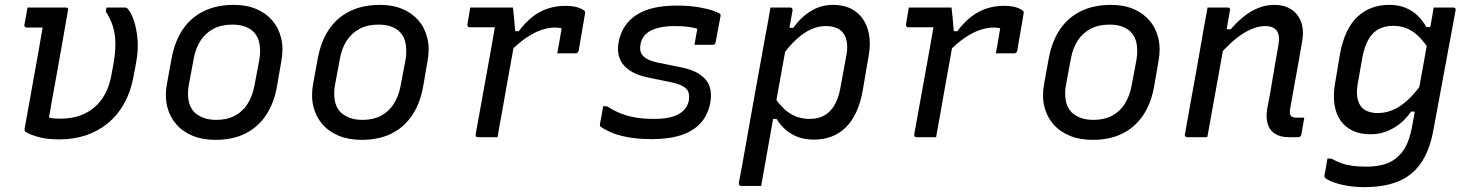

<svg xmlns="http://www.w3.org/2000/svg" viewBox="-20 -563 6040 788"><path d="M93 -532Q132 -532 172 -532Q212 -532 251 -532Q255 -532 257 -530.5Q259 -529 259.5 -527Q260 -525 259 -521Q248 -456 236.5 -391.5Q225 -327 213.5 -262.5Q202 -198 190 -133Q189 -124 187.5 -116.5Q186 -109 184.5 -100.5Q183 -92 181 -81Q190 -78 201 -77Q212 -76 228 -76Q283 -76 326 -96Q369 -116 397.5 -155.5Q426 -195 437 -254L447 -308Q454 -352 453.5 -387.5Q453 -423 443.5 -454Q434 -485 414 -516L417 -532Q436 -532 454.5 -532Q473 -532 491 -532Q496 -532 499 -531Q502 -530 504 -527Q519 -510 530 -477Q541 -444 544.5 -400Q548 -356 539 -308L529 -254Q517 -187 489 -137.5Q461 -88 420.5 -55.5Q380 -23 330.5 -7Q281 9 224 9Q166 9 129.5 -3Q93 -15 84 -23Q81 -26 81 -28.5Q81 -31 81 -35Q91 -88 100 -140Q109 -192 118.5 -243.5Q128 -295 137 -346.5Q146 -398 155 -450H140Q127 -450 114.5 -450Q102 -450 89 -450Q84 -450 82 -453Q80 -456 80 -461Q83 -476 86.5 -495Q90 -514 93 -532Z M940 -543Q992 -543 1032 -526Q1072 -509 1098 -478.5Q1124 -448 1134 -406Q1144 -364 1135 -314L1117 -210Q1105 -140 1072 -90.5Q1039 -41 987 -15Q935 11 864 11Q811 11 770 -6Q729 -23 702.5 -54Q676 -85 666 -126.5Q656 -168 665 -218L684 -322Q697 -393 730 -442Q763 -491 816 -517Q869 -543 940 -543ZM933 -462Q889 -462 856.5 -445Q824 -428 803.5 -397Q783 -366 775 -322L755 -215Q749 -184 753.5 -153.5Q758 -123 778 -102Q793 -88 815 -79.5Q837 -71 868 -71Q912 -71 944 -88Q976 -105 996 -136.5Q1016 -168 1024 -210L1044 -316Q1050 -349 1045.5 -380Q1041 -411 1021 -432Q1007 -446 985.5 -454Q964 -462 933 -462Z M1540 -543Q1592 -543 1632 -526Q1672 -509 1698 -478.5Q1724 -448 1734 -406Q1744 -364 1735 -314L1717 -210Q1705 -140 1672 -90.5Q1639 -41 1587 -15Q1535 11 1464 11Q1411 11 1370 -6Q1329 -23 1302.5 -54Q1276 -85 1266 -126.5Q1256 -168 1265 -218L1284 -322Q1297 -393 1330 -442Q1363 -491 1416 -517Q1469 -543 1540 -543ZM1533 -462Q1489 -462 1456.5 -445Q1424 -428 1403.5 -397Q1383 -366 1375 -322L1355 -215Q1349 -184 1353.5 -153.5Q1358 -123 1378 -102Q1393 -88 1415 -79.5Q1437 -71 1468 -71Q1512 -71 1544 -88Q1576 -105 1596 -136.5Q1616 -168 1624 -210L1644 -316Q1650 -349 1645.5 -380Q1641 -411 1621 -432Q1607 -446 1585.5 -454Q1564 -462 1533 -462Z M1910 -532Q1922 -532 1939.5 -532Q1957 -532 1977 -532Q1997 -532 2017 -532Q2037 -532 2055 -532Q2073 -532 2085 -532Q2085 -532 2086.5 -520.5Q2088 -509 2089.5 -492Q2091 -475 2092.5 -458Q2094 -441 2095 -429Q2096 -417 2096 -417Q2090 -381 2083 -341.5Q2076 -302 2068.5 -261.5Q2061 -221 2054 -180.5Q2047 -140 2040 -100Q2035 -74 2030.5 -49Q2026 -24 2022 0Q2002 0 1982 0Q1962 0 1941 0Q1938 0 1935.5 -1.5Q1933 -3 1932.5 -5Q1932 -7 1932 -11Q1940 -52 1947.5 -96Q1955 -140 1963.5 -185.5Q1972 -231 1980 -276Q1988 -321 1996 -365Q2004 -409 2011 -451H1994Q1980 -451 1965.5 -451Q1951 -451 1936.5 -451Q1922 -451 1907 -451Q1904 -451 1902 -452.5Q1900 -454 1899 -456.5Q1898 -459 1898 -462Q1901 -479 1904 -496.5Q1907 -514 1910 -532ZM2300 -539Q2331 -539 2351 -532.5Q2371 -526 2378 -519Q2380 -518 2380.5 -516.5Q2381 -515 2381.5 -513.5Q2382 -512 2381.5 -510.5Q2381 -509 2381 -507L2355 -355Q2354 -352 2353 -350Q2352 -348 2350 -346.5Q2348 -345 2346 -344.5Q2344 -344 2341 -344Q2323 -344 2304.5 -344Q2286 -344 2267 -344L2270 -359Q2274 -381 2277.5 -402Q2281 -423 2285 -447Q2279 -448 2273 -449Q2267 -450 2258 -450Q2233 -450 2203.5 -440.5Q2174 -431 2140.5 -408.5Q2107 -386 2068 -346L2074 -435H2109Q2136 -471 2165.5 -494Q2195 -517 2229 -528Q2263 -539 2300 -539Z M2757 -540Q2809 -540 2846.5 -533.5Q2884 -527 2907 -519Q2930 -511 2935 -506Q2937 -504 2937.5 -501.5Q2938 -499 2937 -496L2917 -389Q2916 -384 2913 -381.5Q2910 -379 2905 -379Q2886 -379 2867.5 -379Q2849 -379 2830 -379L2832 -389Q2834 -404 2837 -418Q2840 -432 2842 -445Q2822 -451 2799.5 -453.5Q2777 -456 2748 -456Q2717 -456 2692.5 -451Q2668 -446 2650.5 -437Q2633 -428 2622.5 -414Q2612 -400 2609 -382Q2605 -363 2610 -348.5Q2615 -334 2631.5 -323.5Q2648 -313 2680 -306L2769 -288Q2823 -278 2853 -257Q2883 -236 2892.5 -207Q2902 -178 2895 -141Q2886 -92 2856 -58.5Q2826 -25 2776 -8.5Q2726 8 2656 8Q2598 8 2554 -0.5Q2510 -9 2482.5 -22Q2455 -35 2444 -44Q2443 -46 2442.5 -48Q2442 -50 2442 -53Q2446 -75 2449.5 -92Q2453 -109 2455 -127H2471Q2497 -110 2525 -98.5Q2553 -87 2586.5 -81Q2620 -75 2665 -75Q2712 -75 2741.5 -84.5Q2771 -94 2787 -111Q2803 -128 2807 -150Q2810 -170 2805.5 -184.5Q2801 -199 2782 -209.5Q2763 -220 2727 -227L2639 -245Q2591 -255 2562 -275.5Q2533 -296 2522.5 -325.5Q2512 -355 2519 -391Q2526 -427 2544.5 -455Q2563 -483 2592.5 -502Q2622 -521 2663 -530.5Q2704 -540 2757 -540Z M3142 -532Q3156 -532 3169.5 -532Q3183 -532 3196.5 -532Q3210 -532 3224 -532Q3227 -532 3229 -530.5Q3231 -529 3232 -526.5Q3233 -524 3233 -521Q3217 -431 3200.5 -341Q3184 -251 3168 -160.5Q3152 -70 3136 20Q3120 110 3104 200Q3090 200 3076.5 200Q3063 200 3049.5 200Q3036 200 3022 200Q3019 200 3016.5 198.5Q3014 197 3013 194.5Q3012 192 3012 189Q3027 111 3040.5 33.5Q3054 -44 3068 -121.5Q3082 -199 3096 -276.5Q3110 -354 3124 -431Q3129 -457 3133.5 -482Q3138 -507 3142 -532ZM3397 -543Q3454 -543 3490.5 -516.5Q3527 -490 3541.5 -442.5Q3556 -395 3545 -333L3521 -193Q3512 -141 3494 -102.5Q3476 -64 3450 -39Q3424 -14 3391.5 -2Q3359 10 3320 10Q3284 10 3255.5 -0.5Q3227 -11 3205 -30Q3183 -49 3167 -75H3141L3156 -167Q3189 -118 3224 -96.5Q3259 -75 3304 -75Q3337 -75 3362 -88.5Q3387 -102 3404 -130Q3421 -158 3429 -202L3453 -332Q3460 -369 3455 -394Q3450 -419 3435 -434Q3424 -445 3407.5 -450.5Q3391 -456 3368 -456Q3339 -456 3309.5 -443Q3280 -430 3249 -402Q3218 -374 3186 -328L3208 -449H3236Q3256 -477 3280.5 -498Q3305 -519 3334.5 -531Q3364 -543 3397 -543Z M3710 -532Q3722 -532 3739.5 -532Q3757 -532 3777 -532Q3797 -532 3817 -532Q3837 -532 3855 -532Q3873 -532 3885 -532Q3885 -532 3886.5 -520.5Q3888 -509 3889.5 -492Q3891 -475 3892.5 -458Q3894 -441 3895 -429Q3896 -417 3896 -417Q3890 -381 3883 -341.5Q3876 -302 3868.5 -261.5Q3861 -221 3854 -180.5Q3847 -140 3840 -100Q3835 -74 3830.5 -49Q3826 -24 3822 0Q3802 0 3782 0Q3762 0 3741 0Q3738 0 3735.5 -1.5Q3733 -3 3732.5 -5Q3732 -7 3732 -11Q3740 -52 3747.5 -96Q3755 -140 3763.5 -185.5Q3772 -231 3780 -276Q3788 -321 3796 -365Q3804 -409 3811 -451H3794Q3780 -451 3765.5 -451Q3751 -451 3736.5 -451Q3722 -451 3707 -451Q3704 -451 3702 -452.5Q3700 -454 3699 -456.5Q3698 -459 3698 -462Q3701 -479 3704 -496.5Q3707 -514 3710 -532ZM4100 -539Q4131 -539 4151 -532.5Q4171 -526 4178 -519Q4180 -518 4180.5 -516.5Q4181 -515 4181.5 -513.5Q4182 -512 4181.5 -510.5Q4181 -509 4181 -507L4155 -355Q4154 -352 4153 -350Q4152 -348 4150 -346.5Q4148 -345 4146 -344.5Q4144 -344 4141 -344Q4123 -344 4104.5 -344Q4086 -344 4067 -344L4070 -359Q4074 -381 4077.5 -402Q4081 -423 4085 -447Q4079 -448 4073 -449Q4067 -450 4058 -450Q4033 -450 4003.5 -440.5Q3974 -431 3940.5 -408.5Q3907 -386 3868 -346L3874 -435H3909Q3936 -471 3965.5 -494Q3995 -517 4029 -528Q4063 -539 4100 -539Z M4540 -543Q4592 -543 4632 -526Q4672 -509 4698 -478.5Q4724 -448 4734 -406Q4744 -364 4735 -314L4717 -210Q4705 -140 4672 -90.5Q4639 -41 4587 -15Q4535 11 4464 11Q4411 11 4370 -6Q4329 -23 4302.5 -54Q4276 -85 4266 -126.5Q4256 -168 4265 -218L4284 -322Q4297 -393 4330 -442Q4363 -491 4416 -517Q4469 -543 4540 -543ZM4533 -462Q4489 -462 4456.5 -445Q4424 -428 4403.5 -397Q4383 -366 4375 -322L4355 -215Q4349 -184 4353.5 -153.5Q4358 -123 4378 -102Q4393 -88 4415 -79.5Q4437 -71 4468 -71Q4512 -71 4544 -88Q4576 -105 4596 -136.5Q4616 -168 4624 -210L4644 -316Q4650 -349 4645.5 -380Q4641 -411 4621 -432Q4607 -446 4585.5 -454Q4564 -462 4533 -462Z M4936 -532Q4952 -532 4966 -532Q4980 -532 4993.5 -532Q5007 -532 5019 -532Q5023 -532 5025 -530.5Q5027 -529 5028 -526.5Q5029 -524 5028 -521Q5017 -456 5005.5 -391Q4994 -326 4982 -260.5Q4970 -195 4958.5 -130Q4947 -65 4935 0Q4922 0 4908 0Q4894 0 4880 0Q4866 0 4852 0Q4850 0 4848 -1Q4846 -2 4844.5 -3.5Q4843 -5 4842.5 -7Q4842 -9 4843 -11Q4855 -81 4868 -151.5Q4881 -222 4893.5 -292Q4906 -362 4918 -433Q4924 -465 4928.5 -490.5Q4933 -516 4936 -532ZM5210 -543Q5243 -543 5267 -531.5Q5291 -520 5306 -499.5Q5321 -479 5325.5 -451.5Q5330 -424 5324 -392Q5316 -346 5308 -300Q5300 -254 5291.5 -209Q5283 -164 5275 -117Q5273 -105 5274 -98Q5275 -91 5279 -86Q5283 -83 5289 -81.5Q5295 -80 5302 -80Q5305 -80 5307.5 -80Q5310 -80 5312.5 -80Q5315 -80 5317 -80H5333Q5330 -62 5327 -45.5Q5324 -29 5321 -11Q5320 -5 5316.5 -2.5Q5313 0 5308 0Q5303 0 5291 0Q5279 0 5269 0Q5234 0 5212 -14.5Q5190 -29 5182.5 -55.5Q5175 -82 5181 -118Q5190 -162 5197 -204.5Q5204 -247 5211.5 -290.5Q5219 -334 5227 -379Q5234 -419 5219.5 -437.5Q5205 -456 5173 -456Q5152 -456 5129.5 -448.5Q5107 -441 5083.5 -426.5Q5060 -412 5034 -388.5Q5008 -365 4980 -333L4996 -443H5031Q5058 -474 5086.5 -496.5Q5115 -519 5146 -531Q5177 -543 5210 -543Z M5682 -543Q5719 -543 5747.5 -531.5Q5776 -520 5797.5 -499.5Q5819 -479 5834 -452H5864L5846 -359Q5811 -412 5776.5 -434.5Q5742 -457 5698 -457Q5665 -457 5639.5 -444Q5614 -431 5597.5 -403Q5581 -375 5572 -331L5553 -223Q5546 -186 5551 -161Q5556 -136 5570 -121Q5581 -110 5597.5 -104.5Q5614 -99 5634 -99Q5666 -99 5696 -111.5Q5726 -124 5756 -151Q5786 -178 5818 -223L5798 -105H5771Q5752 -77 5727 -56.5Q5702 -36 5671.5 -24Q5641 -12 5604 -12Q5563 -12 5532 -26.5Q5501 -41 5482 -68Q5463 -95 5457 -133.5Q5451 -172 5459 -219L5480 -344Q5490 -396 5508 -433.5Q5526 -471 5552 -495Q5578 -519 5610.5 -531Q5643 -543 5682 -543ZM5864 -532Q5885 -532 5905 -532Q5925 -532 5945 -532Q5949 -532 5951 -530.5Q5953 -529 5954 -527Q5955 -525 5954 -521Q5942 -454 5930.5 -394Q5919 -334 5908.5 -275.5Q5898 -217 5886.5 -156.5Q5875 -96 5863 -30Q5848 54 5812 106Q5776 158 5718.5 181.5Q5661 205 5581 205Q5539 205 5504.5 198.5Q5470 192 5447.5 183Q5425 174 5418 166Q5417 164 5416 162Q5415 160 5416 156Q5419 139 5422 123Q5425 107 5428 88H5444Q5466 100 5487.5 107.5Q5509 115 5533.5 118Q5558 121 5588 121Q5631 121 5664.5 110.5Q5698 100 5721 76Q5735 63 5745 46Q5755 29 5762.5 7.5Q5770 -14 5775 -41Q5788 -111 5798.5 -170Q5809 -229 5820 -287.5Q5831 -346 5843 -416Q5847 -435 5850.5 -454.5Q5854 -474 5857.5 -493Q5861 -512 5864 -532Z"/></svg>

Font: RecMonoLinear Nerd Font Mono
Style: Italic
Weight: 400
Italic angle: -10°
Monospace: yes
Version: Version 1.085; ttfautohint (v1.8.4.7-5d5b);Nerd Fonts 3.2.1